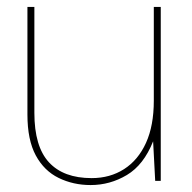

<svg xmlns="http://www.w3.org/2000/svg" viewBox="-20 -521 553 553"><path d="M241 12Q191 12 149 -8.5Q107 -29 83 -73.5Q59 -118 59 -191V-501H79V-196Q79 -99 121 -53.5Q163 -8 244 -8Q297 -8 337.5 -34Q378 -60 400.5 -109.5Q423 -159 423 -231V-501H443V0H427L421 -114Q394 -46 345.5 -17Q297 12 241 12Z"/></svg>

Font: DM Sans 17pt Thin
Style: Regular
Weight: 250
Version: Version 4.004;gftools[0.9.30]